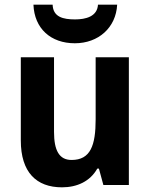

<svg xmlns="http://www.w3.org/2000/svg" viewBox="-20 -842 642 821"><path d="M481 -822H399C396 -771 346 -759 301 -759C250 -759 207 -769 205 -822H123C127 -720 197 -657 300 -657C401 -657 476 -724 481 -822ZM531 -597H389V-332C389 -220 367 -158 286 -158C233 -158 211 -199 211 -278V-597H69V-241C69 -106 135 -41 245 -41C309 -41 365 -66 396 -121H403L422 -51H531Z"/></svg>

Font: Noto Sans Tamil UI SemiCondensed
Style: Bold
Weight: 700
Width: 4
Designer: Jelle Bosma - Monotype Design Team
Foundry: Monotype Imaging Inc.
Version: Version 2.004